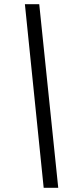

<svg xmlns="http://www.w3.org/2000/svg" viewBox="-20 -730 385 910"><path d="M256 160H187L98 -710H166Z"/></svg>

Font: Source Serif 4 Medium
Style: Italic
Weight: 500
Italic angle: -12°
Designer: Frank Grießhammer
Foundry: Adobe Systems Incorporated
Version: Version 4.004;hotconv 1.0.116;makeotfexe 2.5.65601